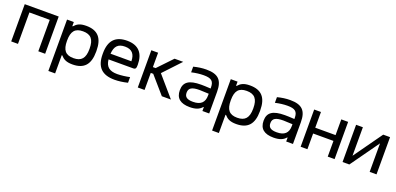

<svg xmlns="http://www.w3.org/2000/svg" viewBox="6 -1371 5001 2423"><g transform="rotate(20 2506.5 -159.5)"><path d="M54 0H145V-422H418V0H510V-500H54Z M1106 -244V-256C1106 -428 1033 -509 878 -509C794 -509 755 -485 720 -445H713V-500H622V190H713V-55H720C755 -15 794 9 878 9C1033 9 1106 -72 1106 -244ZM713 -247V-253C713 -376 757 -430 863 -430C969 -430 1015 -376 1015 -253V-247C1015 -124 969 -70 863 -70C757 -70 713 -124 713 -247Z M1656 -268C1656 -422 1582 -509 1428 -509C1270 -509 1193 -425 1193 -256V-244C1193 -73 1273 9 1444 9C1496 9 1558 1 1618 -14V-90C1573 -79 1499 -70 1451 -70C1346 -70 1296 -111 1286 -207H1616C1649 -207 1656 -222 1656 -268ZM1285 -283C1292 -385 1335 -430 1428 -430C1521 -430 1564 -379 1565 -283Z M1754 -500V0H1845V-229H1878L2077 0H2199L1966 -270L2182 -500H2066L1882 -307H1845V-500Z M2492 -509C2434 -509 2380 -501 2321 -486V-410C2377 -423 2434 -430 2484 -430C2585 -430 2622 -403 2622 -315V-302C2561 -306 2519 -307 2494 -307C2331 -307 2264 -259 2264 -150C2264 -42 2329 9 2453 9C2532 9 2582 -11 2616 -52H2622V0H2713V-290C2713 -447 2651 -509 2492 -509ZM2355 -150C2355 -212 2396 -237 2499 -237C2528 -237 2577 -235 2622 -232V-209C2622 -115 2573 -68 2469 -68C2389 -68 2355 -93 2355 -150Z M3305 -244V-256C3305 -428 3232 -509 3077 -509C2993 -509 2954 -485 2919 -445H2912V-500H2821V190H2912V-55H2919C2954 -15 2993 9 3077 9C3232 9 3305 -72 3305 -244ZM2912 -247V-253C2912 -376 2956 -430 3062 -430C3168 -430 3214 -376 3214 -253V-247C3214 -124 3168 -70 3062 -70C2956 -70 2912 -124 2912 -247Z M3617 -509C3559 -509 3505 -501 3446 -486V-410C3502 -423 3559 -430 3609 -430C3710 -430 3747 -403 3747 -315V-302C3686 -306 3644 -307 3619 -307C3456 -307 3389 -259 3389 -150C3389 -42 3454 9 3578 9C3657 9 3707 -11 3741 -52H3747V0H3838V-290C3838 -447 3776 -509 3617 -509ZM3480 -150C3480 -212 3521 -237 3624 -237C3653 -237 3702 -235 3747 -232V-209C3747 -115 3698 -68 3594 -68C3514 -68 3480 -93 3480 -150Z M3941 0H4032V-211H4305V0H4397V-500H4305V-289H4032V-500H3941Z M4504 0H4595L4868 -383V0H4960V-500H4868L4595 -117V-500H4504Z"/></g></svg>

Font: LT Wave Alt
Style: Regular
Weight: 400
Designer: Daniel Lyons
Version: Version 2.5 (Glyphs App)